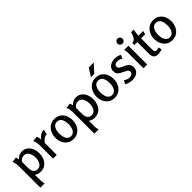

<svg xmlns="http://www.w3.org/2000/svg" viewBox="228 -2058 3595 3595"><g transform="rotate(-45 2025.5 -260.5)"><path d="M149 -506Q155 -490 159.5 -473.5Q164 -457 166 -441Q190 -473 229.5 -491Q269 -509 308 -509Q362 -509 401.5 -487Q441 -465 467 -428Q493 -391 505.5 -345.5Q518 -300 518 -252Q518 -182 493 -122Q468 -62 417.5 -25Q367 12 291 12Q261 12 228 2.5Q195 -7 172 -28Q173 -14 173.5 1Q174 16 174 26V159L188 216H75V-354Q75 -374 72 -400Q69 -426 62.5 -451Q56 -476 45 -493ZM280 -430Q249 -430 220.5 -411.5Q192 -393 174 -369V-204Q174 -167 184.5 -135Q195 -103 219.5 -83Q244 -63 286 -63Q323 -63 347 -80.5Q371 -98 385.5 -125.5Q400 -153 406 -185Q412 -217 412 -247Q412 -288 399.5 -330.5Q387 -373 358.5 -401.5Q330 -430 280 -430Z M701 -506Q721 -460 725 -408Q750 -450 794.5 -478Q839 -506 888 -506L868 -405Q822 -405 788 -381Q754 -357 726 -316V0H628V-361Q628 -381 624.5 -406Q621 -431 614 -455Q607 -479 596 -496Z M1162 13Q1088 13 1037 -23Q986 -59 959.5 -117.5Q933 -176 933 -245Q933 -314 961.5 -374.5Q990 -435 1042.5 -472Q1095 -509 1168 -509Q1243 -509 1294 -473.5Q1345 -438 1371 -379.5Q1397 -321 1397 -251Q1397 -182 1369.5 -121.5Q1342 -61 1289.5 -24Q1237 13 1162 13ZM1163 -58Q1200 -58 1225 -76Q1250 -94 1264.5 -123Q1279 -152 1285 -185Q1291 -218 1291 -248Q1291 -279 1285.5 -312Q1280 -345 1266.5 -374Q1253 -403 1229 -420.5Q1205 -438 1167 -438Q1130 -438 1105.5 -420Q1081 -402 1066.5 -373Q1052 -344 1046 -311Q1040 -278 1040 -248Q1040 -219 1045.5 -186Q1051 -153 1065 -123.5Q1079 -94 1103 -76Q1127 -58 1163 -58Z M1579 -506Q1585 -490 1589.5 -473.5Q1594 -457 1596 -441Q1620 -473 1659.5 -491Q1699 -509 1738 -509Q1792 -509 1831.5 -487Q1871 -465 1897 -428Q1923 -391 1935.5 -345.5Q1948 -300 1948 -252Q1948 -182 1923 -122Q1898 -62 1847.5 -25Q1797 12 1721 12Q1691 12 1658 2.5Q1625 -7 1602 -28Q1603 -14 1603.5 1Q1604 16 1604 26V159L1618 216H1505V-354Q1505 -374 1502 -400Q1499 -426 1492.5 -451Q1486 -476 1475 -493ZM1710 -430Q1679 -430 1650.5 -411.5Q1622 -393 1604 -369V-204Q1604 -167 1614.5 -135Q1625 -103 1649.5 -83Q1674 -63 1716 -63Q1753 -63 1777 -80.5Q1801 -98 1815.5 -125.5Q1830 -153 1836 -185Q1842 -217 1842 -247Q1842 -288 1829.5 -330.5Q1817 -373 1788.5 -401.5Q1760 -430 1710 -430Z M2251 13Q2177 13 2126 -23Q2075 -59 2048.5 -117.5Q2022 -176 2022 -245Q2022 -314 2050.5 -374.5Q2079 -435 2131.5 -472Q2184 -509 2257 -509Q2332 -509 2383 -473.5Q2434 -438 2460 -379.5Q2486 -321 2486 -251Q2486 -182 2458.5 -121.5Q2431 -61 2378.5 -24Q2326 13 2251 13ZM2252 -58Q2289 -58 2314 -76Q2339 -94 2353.5 -123Q2368 -152 2374 -185Q2380 -218 2380 -248Q2380 -279 2374.5 -312Q2369 -345 2355.5 -374Q2342 -403 2318 -420.5Q2294 -438 2256 -438Q2219 -438 2194.5 -420Q2170 -402 2155.5 -373Q2141 -344 2135 -311Q2129 -278 2129 -248Q2129 -219 2134.5 -186Q2140 -153 2154 -123.5Q2168 -94 2192 -76Q2216 -58 2252 -58ZM2308 -734H2440L2295 -576H2207Z M2765 -509Q2799 -509 2835.5 -501Q2872 -493 2902 -476L2867 -404Q2846 -421 2819.5 -430Q2793 -439 2767 -439Q2735 -439 2710 -424Q2685 -409 2685 -377Q2685 -345 2707 -329Q2729 -313 2760 -299Q2793 -284 2827 -267Q2861 -250 2884.5 -221Q2908 -192 2908 -142Q2908 -90 2882 -55.5Q2856 -21 2814.5 -4Q2773 13 2725 13Q2685 13 2642.5 2Q2600 -9 2566 -29L2604 -99Q2629 -82 2658 -70.5Q2687 -59 2717 -59Q2752 -59 2777.5 -76Q2803 -93 2803 -127Q2803 -163 2773.5 -181Q2744 -199 2707 -215Q2677 -229 2648 -245.5Q2619 -262 2600 -289Q2581 -316 2581 -360Q2581 -410 2607.5 -443Q2634 -476 2676.5 -492.5Q2719 -509 2765 -509Z M3137 -670Q3137 -642 3117.5 -622Q3098 -602 3070 -602Q3042 -602 3022.5 -622Q3003 -642 3003 -670Q3003 -697 3022.5 -717Q3042 -737 3070 -737Q3097 -737 3117 -717Q3137 -697 3137 -670ZM3120 -497V0H3021V-440L3009 -497Z M3404 -640Q3397 -606 3391.5 -569Q3386 -532 3385 -497H3511L3494 -427H3385V-127Q3385 -103 3393.5 -83Q3402 -63 3434 -63Q3450 -63 3466 -66Q3482 -69 3497 -73L3511 -9Q3486 -1 3459 5Q3432 11 3404 11Q3340 11 3313 -21.5Q3286 -54 3286 -117V-427H3208V-484Q3249 -485 3274 -510.5Q3299 -536 3313 -572Q3327 -608 3333 -640Z M3779 13Q3705 13 3654 -23Q3603 -59 3576.5 -117.5Q3550 -176 3550 -245Q3550 -314 3578.5 -374.5Q3607 -435 3659.5 -472Q3712 -509 3785 -509Q3860 -509 3911 -473.5Q3962 -438 3988 -379.5Q4014 -321 4014 -251Q4014 -182 3986.5 -121.5Q3959 -61 3906.5 -24Q3854 13 3779 13ZM3780 -58Q3817 -58 3842 -76Q3867 -94 3881.5 -123Q3896 -152 3902 -185Q3908 -218 3908 -248Q3908 -279 3902.5 -312Q3897 -345 3883.5 -374Q3870 -403 3846 -420.5Q3822 -438 3784 -438Q3747 -438 3722.5 -420Q3698 -402 3683.5 -373Q3669 -344 3663 -311Q3657 -278 3657 -248Q3657 -219 3662.5 -186Q3668 -153 3682 -123.5Q3696 -94 3720 -76Q3744 -58 3780 -58Z"/></g></svg>

Font: Rosario SemiBold
Style: Regular
Weight: 600
Designer: Hector Gatti
Foundry: Omnibus Type
Version: Version 1.101; ttfautohint (v1.8.1.43-b0c9)